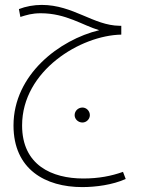

<svg xmlns="http://www.w3.org/2000/svg" viewBox="-20 -491 576 782"><path d="M315 271C370 271 438 262 492 238L481 209C433 226 382 236 319 236C192 236 70 182 70 20C70 -204 309 -347 474 -350V-386H467C361 -387 278 -471 150 -471C118 -471 85 -465 57 -454L63 -422C89 -430 110 -437 146 -437C249 -437 316 -388 384 -368C222 -329 35 -187 35 20C35 199 165 271 315 271ZM316 8C332 8 346 -6 346 -22C346 -39 332 -53 316 -53C298 -53 284 -39 284 -22C284 -6 298 8 316 8Z"/></svg>

Font: Noto Sans Arabic UI Cn XLt
Style: Regular
Weight: 200
Width: 3
Designer: Monotype Design Team, Nadine Chahine and Nizar Qandah
Foundry: Monotype Imaging Inc.
Version: Version 2.010